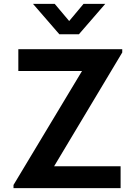

<svg xmlns="http://www.w3.org/2000/svg" viewBox="-20 -975 704 995"><path d="M50 0H605V-113.5H260.5L613.5 -703V-720H75V-607H405L50 -16.5ZM151 -955 287.5 -797.5H389L525.5 -955H413L338.5 -866L263.5 -955Z"/></svg>

Font: Manrope
Style: Bold
Weight: 700
Designer: Mikhail Sharanda
Foundry: Mikhail Sharanda
Version: Version 4.505;FEAKit 1.0